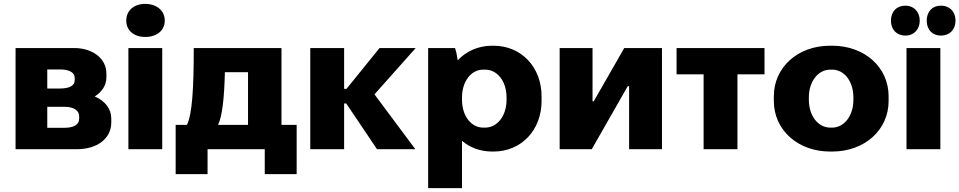

<svg xmlns="http://www.w3.org/2000/svg" viewBox="-20 -767 4932 987"><path d="M60 0H375C480 0 552 -55 552 -137V-158C552 -207 521 -248 467 -271C507 -297 527 -331 527 -370V-389C527 -465 458 -520 361 -520H60ZM223 -312V-410H290C336 -410 364 -394 364 -367V-354C364 -327 337 -312 289 -312ZM223 -110V-218H312C358 -218 387 -200 387 -169V-156C387 -126 358 -110 311 -110Z M726 -577C787 -577 827 -611 827 -661C827 -712 786 -747 726 -747C668 -747 629 -712 629 -661C629 -611 668 -577 726 -577ZM640 0H814V-520H640Z M883 128H1047V0H1341V128H1505V-125H1427V-520H976C976 -309 968 -181 941 -125H883ZM1101 -125C1122 -168 1133 -261 1136 -396H1255V-125Z M1575 0H1749V-235H1760L1918 0H2115L1905 -282L2117 -520H1931L1761 -310H1749V-520H1575Z M2181 200H2355V-43C2396 -8 2450 12 2510 12H2517C2660 12 2764 -98 2764 -248V-272C2764 -422 2660 -532 2517 -532H2510C2439 -532 2377 -504 2333 -457C2330 -478 2325 -504 2319 -520H2181ZM2464 -111C2402 -111 2355 -171 2355 -254V-266C2355 -349 2402 -409 2464 -409H2474C2537 -409 2584 -349 2584 -266V-254C2584 -171 2536 -111 2474 -111Z M2857 0H3022L3207 -324H3214V0H3383V-520H3189L3032 -246H3026V-520H2857Z M3597 0H3771V-385H3910V-520H3458V-385H3597Z M4247 12H4258C4425 12 4548 -99 4548 -248V-272C4548 -421 4425 -532 4258 -532H4247C4081 -532 3958 -421 3958 -272V-248C3958 -99 4081 12 4247 12ZM4248 -111C4186 -111 4138 -171 4138 -254V-266C4138 -349 4186 -409 4248 -409H4258C4320 -409 4367 -349 4367 -266V-254C4367 -171 4319 -111 4258 -111Z M4817 -584C4861 -584 4892 -614 4892 -661C4892 -708 4861 -738 4817 -738C4773 -738 4744 -708 4744 -661C4744 -614 4773 -584 4817 -584ZM4635 -584C4676 -584 4708 -614 4708 -661C4708 -708 4676 -738 4635 -738C4590 -738 4560 -708 4560 -661C4560 -614 4590 -584 4635 -584ZM4640 0H4814V-520H4640Z"/></svg>

Font: Fixel Display ExtraBold
Style: Regular
Weight: 800
Designer: AlfaBravo + MacPaw
Foundry: Kyrylo Tkachov, Marchela Mozhyna, Serhii Makarenko, Maria Weinstein, Zakhar Kryvoshyya
Version: Version 1.211